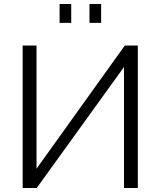

<svg xmlns="http://www.w3.org/2000/svg" viewBox="-20 -937 800 957"><path d="M277 -823H335V-917H277ZM426 -823H484V-917H426ZM93 0H163L598 -603V0H667V-710H602L162 -96V-710H93Z"/></svg>

Font: FIGSv2-sans-serif
Style: Regular
Weight: 400
Designer: Matt McInerney, Pablo Impallari, Rodrigo Fuenzalida,Mirko Velimirovic
Foundry: Matt McInerney, Pablo Impallari, Rodrigo Fuenzalida
Version: Version 4.021;hotconv 1.0.109;makeotfexe 2.5.65596